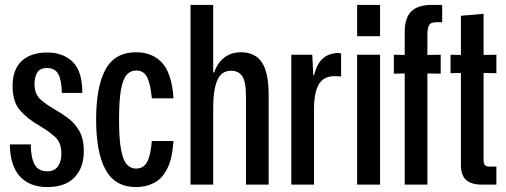

<svg xmlns="http://www.w3.org/2000/svg" viewBox="-20 -749 2051 779"><path d="M172 10Q100 10 60.5 -33.5Q21 -77 20 -163H105Q105 -111 120 -82.5Q135 -54 172 -54Q201 -54 215 -74Q229 -94 229 -125Q229 -171 203 -194Q177 -217 140 -239Q94 -265 62.5 -300Q31 -335 31 -400Q31 -467 68 -501.5Q105 -536 172 -536Q236 -536 275 -498Q314 -460 314 -372H231Q230 -424 216.5 -448.5Q203 -473 171 -473Q142 -473 131 -454.5Q120 -436 120 -408Q120 -368 143.5 -346.5Q167 -325 202 -305Q227 -291 254.5 -271Q282 -251 301 -219Q320 -187 320 -136Q320 -68 282 -29Q244 10 172 10Z M532 10Q447 10 408.5 -60Q370 -130 370 -264Q370 -397 408 -467Q446 -537 532 -537Q598 -537 637.5 -494.5Q677 -452 684 -350H596Q591 -406 577.5 -434.5Q564 -463 532 -463Q510 -463 494.5 -446Q479 -429 471 -386Q463 -343 463 -264Q463 -186 471 -142.5Q479 -99 494.5 -82Q510 -65 532 -65Q562 -65 576.5 -91Q591 -117 596 -177H684Q679 -105 658.5 -64.5Q638 -24 605 -7Q572 10 532 10Z M753 0V-729H845V-455H849Q863 -496 891.5 -516.5Q920 -537 957 -537Q1015 -537 1042.5 -496Q1070 -455 1070 -365V0H978V-356Q978 -419 962.5 -440.5Q947 -462 918 -462Q877 -462 861 -422Q845 -382 845 -316V0Z M1162 0V-527H1247L1251 -444H1254Q1266 -490 1289 -511Q1312 -532 1349 -534Q1353 -534 1357 -533.5Q1361 -533 1364 -532V-439Q1358 -439 1351.5 -439.5Q1345 -440 1337 -440Q1292 -440 1273 -406Q1254 -372 1254 -305V0Z M1429 -602V-729H1522V-602ZM1429 0V-527H1522V0Z M1622 0V-451L1578 -450V-527L1622 -526V-620Q1622 -676 1648.5 -702.5Q1675 -729 1731 -729H1774V-659H1752Q1727 -659 1720.5 -646Q1714 -633 1714 -611V-526L1768 -527V-450L1714 -451V0Z M1933 0Q1893 0 1871.5 -18.5Q1850 -37 1850 -81V-453L1808 -452V-527L1850 -526V-685L1942 -693V-526L1994 -527V-452L1942 -453V-99Q1942 -85 1947.5 -79Q1953 -73 1967 -73H1994V0Z"/></svg>

Font: Mona Sans Condensed Medium
Style: Regular
Weight: 500
Width: 3
Designer: Deni Anggara
Foundry: GitHub
Version: Version 1.001; ttfautohint (v1.8.4.7-5d5b);gftools[0.9.31]